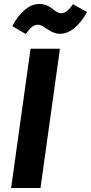

<svg xmlns="http://www.w3.org/2000/svg" viewBox="-20 -934 452 954"><path d="M278.8 -766.1Q255.9 -766.1 235.1 -777.3Q214.4 -788.6 198 -799.8Q181.6 -811 169.9 -811Q152.3 -811 138.4 -799.8Q124.5 -788.6 107.9 -765.1L41 -804.2Q67.4 -854 101.8 -884Q136.2 -914.1 175.8 -914.1Q195.3 -914.1 212.4 -907Q229.5 -899.9 239.7 -891.1Q250 -882.3 261.7 -875.2Q273.4 -868.2 283.2 -868.2Q299.3 -868.2 313 -879.2Q326.7 -890.1 342.8 -913.1L412.1 -874Q385.3 -824.2 350.3 -795.2Q315.4 -766.1 278.8 -766.1ZM277.8 -691.9 181.2 0H35.2L131.8 -691.9Z"/></svg>

Font: FiraGO SemiBold
Style: Italic
Weight: 600
Italic angle: -8°
Designer: bBox Type GmbH
Foundry: bBox Type GmbH
Version: Version 1.001;PS 001.001;hotconv 1.0.88;makeotf.lib2.5.64775